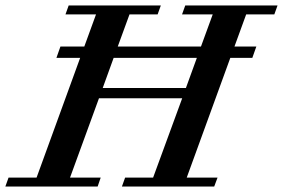

<svg xmlns="http://www.w3.org/2000/svg" viewBox="-66 -683 1037 703"><path d="M-46.4 0 -34.7 -32.7H67.9L227.5 -471.2H140.6L155.3 -512.7H242.7L285.6 -630.4H173.8L185.5 -663.1H522.9L511.2 -630.4H408.2L365.2 -512.7H669.9L712.9 -630.4H600.6L612.3 -663.1H950.2L938.5 -630.4H835.4L792.5 -512.7H872.6L857.9 -471.2H777.3L617.7 -32.7H730.5L718.3 0H380.4L392.1 -32.7H494.6L601.1 -323.2H296.4L190.4 -32.7H302.7L291.5 0ZM310.1 -360.8H614.7L654.8 -471.2H350.1Z"/></svg>

Font: Elstob 10pt SemiBold
Style: Italic
Weight: 600
Italic angle: -20°
Designer: Peter S. Baker
Version: Version 1.015